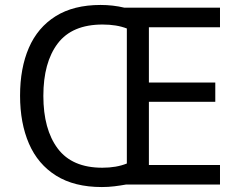

<svg xmlns="http://www.w3.org/2000/svg" viewBox="-20 -745 968 775"><path d="M386 -725Q436 -725 482 -714H868V-635H581V-412H849V-334H581V-79H868V0H488Q466 4 441.5 7Q417 10 391 10Q280 10 206.5 -36Q133 -82 97 -165Q61 -248 61 -359Q61 -470 96.5 -552Q132 -634 204.5 -679.5Q277 -725 386 -725ZM394 -646Q271 -646 213 -569.5Q155 -493 155 -358Q155 -223 213 -145.5Q271 -68 393 -68Q450 -68 492 -85V-630Q451 -646 394 -646Z"/></svg>

Font: Noto Sans Phoenician
Style: Regular
Weight: 400
Designer: Monotype Design Team
Foundry: Monotype Imaging Inc.
Version: Version 2.001; ttfautohint (v1.8.4.7-5d5b)